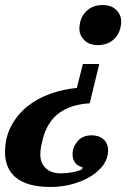

<svg xmlns="http://www.w3.org/2000/svg" viewBox="-63 -554 548 762"><path d="M138 188Q89 188 54.5 178Q20 168 -1.5 149.5Q-23 131 -33 106Q-43 81 -43 51Q-43 -8 -18.5 -54Q6 -100 46 -132Q86 -164 137 -182Q188 -200 242 -205L266 -300H331L293 -144Q220 -140 172.5 -106Q125 -72 107 -3Q104 8 100.5 25Q97 42 97 59Q97 94 119 114Q141 134 178 134Q200 134 223 130Q246 126 262 118L265 110Q245 105 235 91.5Q225 78 225 58Q225 30 245 6.5Q265 -17 301 -17Q330 -17 348 -1Q366 15 366 44Q366 74 347.5 100Q329 126 297.5 145.5Q266 165 225 176.5Q184 188 138 188ZM325 -375Q291 -375 271.5 -394.5Q252 -414 252 -440Q252 -451 255 -466Q263 -497 286.5 -515.5Q310 -534 344 -534Q379 -534 398.5 -514.5Q418 -495 418 -469Q418 -458 415 -443Q407 -412 383.5 -393.5Q360 -375 325 -375Z"/></svg>

Font: IBM Plex Serif SmBld
Style: Italic
Weight: 600
Italic angle: -14°
Designer: Mike Abbink, Paul van der Laan, Pieter van Rosmalen
Foundry: Bold Monday
Version: Version 3.001